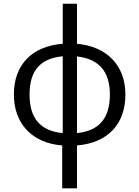

<svg xmlns="http://www.w3.org/2000/svg" viewBox="-20 -780 755 1040"><path d="M397 240.2H316.9V7.8C155.3 -4.4 55.2 -109.4 55.2 -268.1C55.2 -430.2 153.8 -529.8 319.8 -543V-759.8H397V-543C560.5 -527.8 659.2 -424.3 659.2 -268.1C659.2 -106 562.5 -5.9 397 7.8ZM319.8 -475.1C199.2 -463.9 140.1 -398.4 140.1 -268.1C140.1 -143.1 194.8 -70.8 319.8 -59.1ZM397 -59.1C520.5 -71.3 575.2 -143.6 575.2 -268.1C575.2 -392.6 515.6 -461.4 397 -474.1Z"/></svg>

Font: OpenSansEmoji
Style: Regular
Weight: 400
Foundry: MorbZ
Version: Version 1.000;PS 001.000;hotconv 1.0.70;makeotf.lib2.5.58329